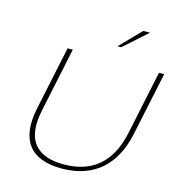

<svg xmlns="http://www.w3.org/2000/svg" viewBox="-126 -990 1027 1108"><g transform="rotate(15 387.0 -435.5)"><path d="M197 -670 117 -291C75 -93 155 9 342 9C533 9 653 -97 694 -291L774 -670H743L662 -286C622 -98 508 -17 348 -17C207 -17 103 -80 147 -286L228 -670ZM472 -756H494L633 -880H593Z"/></g></svg>

Font: LT Wave Thin
Style: Italic
Weight: 100
Designer: Daniel Lyons
Version: Version 2.5 (Glyphs App)